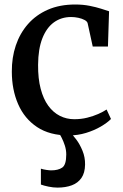

<svg xmlns="http://www.w3.org/2000/svg" viewBox="-20 -590 546 852"><path d="M285 11Q200.5 11 144.5 -26.2Q88.5 -63.5 60.5 -127.8Q32.5 -192 32.5 -272Q32 -334.5 50.2 -388.5Q68.5 -442.5 104.2 -483.2Q140 -524 192.5 -547Q245 -570 313.5 -570Q348.5 -570 377.5 -564.2Q406.5 -558.5 428.2 -551.5Q450 -544.5 464 -540L459 -383.5H391.5L369 -486.5Q367 -495 355.5 -501.2Q344 -507.5 327.8 -511Q311.5 -514.5 295.5 -514.5Q252 -514.5 219.2 -490.8Q186.5 -467 168 -420Q149.5 -373 149 -302.5Q148.5 -241.5 160.5 -196Q172.5 -150.5 194.2 -120.8Q216 -91 245.5 -76Q275 -61 309.5 -61Q340.5 -61 367.2 -67.8Q394 -74.5 416 -84.2Q438 -94 453 -104L472.5 -62Q456.5 -45.5 427.5 -28.5Q398.5 -11.5 361.8 -0.2Q325 11 285 11ZM235 242.5Q216 242.5 195.5 238.2Q175 234 161.5 229V158.5Q172 162 186 164Q200 166 207 166Q238 166 256 153.8Q274 141.5 274 95.5Q274 75.5 267.8 56Q261.5 36.5 253.5 21Q245.5 5.5 240.5 -1L273.5 -6L292 -1Q303 8.5 318.8 29.5Q334.5 50.5 346.2 79.2Q358 108 357.5 140Q357 177 341.5 199.5Q326 222 298.8 232.2Q271.5 242.5 235 242.5Z"/></svg>

Font: Merriweather Medium
Style: Regular
Weight: 500
Version: Version 2.100